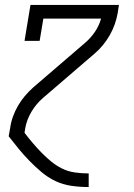

<svg xmlns="http://www.w3.org/2000/svg" viewBox="-20 -550 540 775"><path d="M337 205Q302 205 267.5 200Q233 195 203 180.5Q173 166 147.5 144.5Q122 123 99.5 100Q77 77 56 51.5Q35 26 15 0L21 -33Q24 -56 32 -78.5Q40 -101 52 -122Q64 -143 80 -162Q96 -181 114 -197L321 -375Q345 -395 362.5 -420.5Q380 -446 388 -475H155L140 -385H79L103 -530H460L455 -497Q451 -474 443 -451.5Q435 -429 423 -408Q411 -387 395.5 -368Q380 -349 361 -333L154 -155Q126 -131 107 -99Q88 -67 82 -33L79 -14Q95 7 112 27Q129 47 147 65.5Q165 84 185.5 101Q206 118 230 130Q254 142 281.5 146Q309 150 337 150H338V205Z"/></svg>

Font: Iosevka Curly Slab LtObl
Style: Regular
Weight: 300
Italic angle: -9°
Monospace: yes
Designer: Belleve Invis
Foundry: Belleve Invis
Version: Version 11.0.0; ttfautohint (v1.8.3)